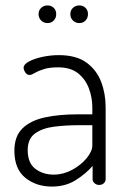

<svg xmlns="http://www.w3.org/2000/svg" viewBox="-20 -681 470 707"><path d="M171 6Q113 6 73 -26.5Q33 -59 33 -126Q33 -179 62.5 -208Q92 -237 144.5 -248.5Q197 -260 266 -260H320V-286Q320 -321 307.5 -355Q295 -389 267.5 -411Q240 -433 194 -433Q162 -433 141.5 -426.5Q121 -420 108.5 -412.5Q96 -405 89 -405Q79 -405 73 -414.5Q67 -424 67 -432Q67 -444 86.5 -454.5Q106 -465 136 -471.5Q166 -478 196 -478Q261 -478 298.5 -450.5Q336 -423 352.5 -379.5Q369 -336 369 -286V-21Q369 -13 362.5 -6.5Q356 0 345 0Q335 0 328 -6.5Q321 -13 321 -21V-70Q296 -41 258.5 -17.5Q221 6 171 6ZM178 -38Q213 -38 245.5 -55.5Q278 -73 299 -98.5Q320 -124 320 -146V-220H271Q222 -220 179 -214.5Q136 -209 109 -189.5Q82 -170 82 -128Q82 -81 110 -59.5Q138 -38 178 -38ZM272 -596Q258 -596 248.5 -605.5Q239 -615 239 -629Q239 -643 248.5 -652Q258 -661 272 -661Q286 -661 295 -652Q304 -643 304 -629Q304 -615 295 -605.5Q286 -596 272 -596ZM155 -596Q141 -596 131.5 -605.5Q122 -615 122 -629Q122 -643 131.5 -652Q141 -661 155 -661Q169 -661 178 -652Q187 -643 187 -629Q187 -615 178 -605.5Q169 -596 155 -596Z"/></svg>

Font: Dosis Light
Style: Regular
Weight: 300
Designer: EdgarTolentino, PabloImpallari, IginoMarini
Foundry: EdgarTolentino, PabloImpallari, IginoMarini
Version: Version 3.001; ttfautohint (v1.8.2)